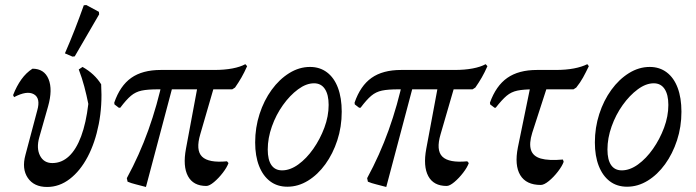

<svg xmlns="http://www.w3.org/2000/svg" viewBox="-20 -730 2765 763"><path d="M167 13Q115 13 90.5 -23Q66 -59 81 -114L128 -291Q142 -340 114.5 -355.5Q87 -371 36 -344L32 -352Q46 -388 65 -414.5Q84 -441 109 -457Q156 -457 173 -415.5Q190 -374 171 -307L136 -184Q124 -141 139 -111.5Q154 -82 188 -82Q225 -82 254 -109Q283 -136 302.5 -188.5Q322 -241 331 -317Q324 -352 315 -386Q306 -420 293 -454L308 -464Q356 -437 382 -395Q387 -311 372.5 -237Q358 -163 328.5 -107Q299 -51 257.5 -19Q216 13 167 13ZM374 -673 277 -506 268 -505 238 -518Q259 -566 277.5 -613.5Q296 -661 313 -709L323 -710L373 -683Z M452 -302 435 -315 434 -322Q457 -389 501.5 -420.5Q546 -452 619 -452H832Q872 -452 903.5 -458Q935 -464 955 -475L962 -467Q951 -442 939.5 -422Q928 -402 914 -382L903 -375H608Q567 -375 543 -370Q519 -365 500.5 -349.5Q482 -334 458 -302ZM560 13Q538 7 519.5 2.5Q501 -2 487 -8L484 -22Q534 -114 569.5 -213Q605 -312 628 -420L672 -409ZM800 9Q748 9 727 -30Q706 -69 719 -139L769 -407H837L776 -197Q757 -133 783 -107.5Q809 -82 882 -89L888 -82Q882 -65 865.5 -43.5Q849 -22 830.5 -6.5Q812 9 800 9Z M1122 12Q1082 12 1053.5 -9.5Q1025 -31 1009.5 -70.5Q994 -110 994 -164Q994 -223 1011.5 -277Q1029 -331 1059.5 -373Q1090 -415 1129.5 -439.5Q1169 -464 1212 -464Q1251 -464 1279.5 -442.5Q1308 -421 1323 -381Q1338 -341 1338 -286Q1338 -226 1320.5 -172.5Q1303 -119 1273 -77.5Q1243 -36 1204 -12Q1165 12 1122 12ZM1101 -53Q1133 -53 1165.5 -76.5Q1198 -100 1225 -138.5Q1252 -177 1269 -222.5Q1286 -268 1286 -313Q1286 -354 1271 -376.5Q1256 -399 1228 -399Q1197 -399 1164.5 -375Q1132 -351 1104.5 -312.5Q1077 -274 1060.5 -227.5Q1044 -181 1044 -136Q1044 -95 1058.5 -74Q1073 -53 1101 -53Z M1407 -302 1390 -315 1389 -322Q1412 -389 1456.5 -420.5Q1501 -452 1574 -452H1787Q1827 -452 1858.5 -458Q1890 -464 1910 -475L1917 -467Q1906 -442 1894.5 -422Q1883 -402 1869 -382L1858 -375H1563Q1522 -375 1498 -370Q1474 -365 1455.5 -349.5Q1437 -334 1413 -302ZM1515 13Q1493 7 1474.5 2.5Q1456 -2 1442 -8L1439 -22Q1489 -114 1524.5 -213Q1560 -312 1583 -420L1627 -409ZM1755 9Q1703 9 1682 -30Q1661 -69 1674 -139L1724 -407H1792L1731 -197Q1712 -133 1738 -107.5Q1764 -82 1837 -89L1843 -82Q1837 -65 1820.5 -43.5Q1804 -22 1785.5 -6.5Q1767 9 1755 9Z M2129 5Q2071 5 2047.5 -34Q2024 -73 2038 -144L2093 -412H2163L2095 -202Q2082 -160 2090 -134.5Q2098 -109 2129 -100Q2160 -91 2217 -96L2220 -87Q2214 -70 2197 -48Q2180 -26 2161 -10.5Q2142 5 2129 5ZM1945 -302 1928 -315 1927 -322Q1951 -389 1996 -420.5Q2041 -452 2114 -452H2189Q2229 -452 2260.5 -458Q2292 -464 2314 -475L2320 -467Q2308 -442 2297 -422Q2286 -402 2270 -382L2259 -375H2101Q2061 -375 2036.5 -370Q2012 -365 1993.5 -349.5Q1975 -334 1950 -302Z M2472 12Q2432 12 2403.5 -9.5Q2375 -31 2359.5 -70.5Q2344 -110 2344 -164Q2344 -223 2361.5 -277Q2379 -331 2409.5 -373Q2440 -415 2479.5 -439.5Q2519 -464 2562 -464Q2601 -464 2629.5 -442.5Q2658 -421 2673 -381Q2688 -341 2688 -286Q2688 -226 2670.5 -172.5Q2653 -119 2623 -77.5Q2593 -36 2554 -12Q2515 12 2472 12ZM2451 -53Q2483 -53 2515.5 -76.5Q2548 -100 2575 -138.5Q2602 -177 2619 -222.5Q2636 -268 2636 -313Q2636 -354 2621 -376.5Q2606 -399 2578 -399Q2547 -399 2514.5 -375Q2482 -351 2454.5 -312.5Q2427 -274 2410.5 -227.5Q2394 -181 2394 -136Q2394 -95 2408.5 -74Q2423 -53 2451 -53Z"/></svg>

Font: Alegreya
Style: Italic
Weight: 400
Italic angle: -7°
Designer: Juan Pablo del Peral
Foundry: Huerta Tipografica
Version: Version 2.009